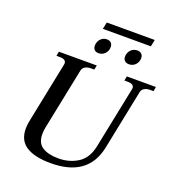

<svg xmlns="http://www.w3.org/2000/svg" viewBox="-172 -1123 1153 1267"><g transform="rotate(20 404.5 -489.5)"><path d="M359 -989H696L686 -941H349ZM337 -819Q337 -828 338 -832Q343 -856 359.5 -870.5Q376 -885 398 -885Q418 -885 428.5 -874Q439 -863 439 -845Q439 -818 421 -799Q403 -780 376 -780Q358 -780 347.5 -790.5Q337 -801 337 -819ZM549 -819Q549 -828 550 -832Q555 -856 572 -870.5Q589 -885 612 -885Q631 -885 642 -874.5Q653 -864 653 -846Q653 -818 635 -799Q617 -780 590 -780Q571 -780 560 -790.5Q549 -801 549 -819ZM96 -149Q96 -178 103 -209L189 -632Q190 -635 190 -640Q190 -669 145 -669H122L128 -700H394L388 -669H364Q340 -669 324 -659.5Q308 -650 304 -632L216 -200Q211 -178 211 -152Q211 -89 252.5 -63Q294 -37 365 -37Q441 -37 500.5 -74.5Q560 -112 578 -200L666 -632Q667 -635 667 -640Q667 -669 622 -669H599L605 -700H809L804 -669H780Q756 -669 740 -659.5Q724 -650 720 -632L634 -209Q588 10 328 10Q215 10 155.5 -28Q96 -66 96 -149Z"/></g></svg>

Font: Taviraj Medium
Style: Italic
Weight: 500
Italic angle: -12°
Designer: Katatrad Team
Foundry: CadsonDemak
Version: Version 1.001